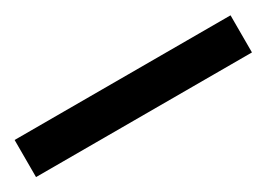

<svg xmlns="http://www.w3.org/2000/svg" viewBox="-17 -136 488 350"><g transform="rotate(-30 226.5 39.0)"><path d="M453.1 0H-1.4V78.1H453.1Z"/></g></svg>

Font: Margiela Sans
Style: Regular
Weight: 400
Designer: Stefan Endress, Andreas Faust
Version: Version 1.100;FEAKit 1.0